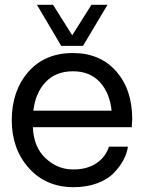

<svg xmlns="http://www.w3.org/2000/svg" viewBox="-20 -775 604 800"><path d="M235 -584 134 -755H201L281 -628L361 -755H428L326 -584ZM531 -278Q531 -269 529 -245H117Q120 -163 169 -116.5Q218 -70 281 -69Q341 -68 380.5 -94Q420 -120 434 -164H513Q509 -136 494.5 -108.5Q480 -81 454 -54Q428 -27 384 -11Q340 5 285 5Q170 4 99.5 -75.5Q29 -155 29 -274Q29 -396 97.5 -475Q166 -554 284 -554Q397 -554 464 -478Q531 -402 531 -278ZM284 -478Q213 -478 170.5 -433.5Q128 -389 119 -314H445Q437 -389 395.5 -433.5Q354 -478 284 -478Z"/></svg>

Font: Oakes Grotesk
Style: Regular
Weight: 400
Designer: Samuel Oakes
Foundry: Samuel Oakes
Version: Version 1.000;PS 001.000;hotconv 1.0.88;makeotf.lib2.5.64775